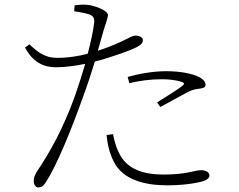

<svg xmlns="http://www.w3.org/2000/svg" viewBox="-20 -790 1040 836"><path d="M543 -428C586 -438 634 -445 683 -445C713 -445 746 -442 772 -433C781 -430 785 -425 776 -418C762 -405 700 -367 664 -344L678 -324C712 -342 761 -370 786 -383C812 -397 824 -401 843 -403C859 -406 875 -406 875 -421C875 -435 862 -448 842 -457C817 -468 771 -480 704 -480C644 -480 582 -468 536 -455ZM472 -206C478 -175 488 -139 507 -108C540 -55 602 -30 690 -30C796 -30 825 -49 857 -49C874 -49 892 -41 892 -26C892 -8 865 0 840 5C810 11 765 17 710 17C609 17 516 -7 476 -85C455 -126 448 -164 444 -202ZM108 -597 89 -583C122 -520 170 -497 222 -497C264 -497 312 -504 351 -512C337 -465 322 -417 307 -374C255 -229 196 -125 140 -42C130 -24 127 -16 127 -2C127 13 135 26 146 26C160 26 168 21 180 3C225 -66 289 -220 340 -364C359 -414 377 -470 393 -522C468 -541 553 -573 572 -583C595 -595 602 -602 602 -617C602 -627 585 -635 571 -635C563 -635 554 -632 541 -625C508 -608 462 -587 406 -569L432 -661C439 -685 450 -711 450 -725C449 -746 386 -767 361 -769C338 -771 324 -769 305 -767L303 -741C322 -738 346 -734 367 -728C386 -721 392 -712 390 -691C386 -657 376 -609 362 -556C324 -546 277 -538 229 -538C178 -538 147 -560 108 -597Z"/></svg>

Font: Noto Serif CJK SC ExtraLight
Style: Regular
Weight: 200
Designer: Ryoko NISHIZUKA 西塚涼子 (kana & ideographs); Frank Grießhammer (Latin, Greek & Cyrillic); Wenlong ZHANG 张文龙 (bopomofo); San
Foundry: Adobe
Version: Version 2.001;hotconv 1.1.0;makeotfexe 2.6.0